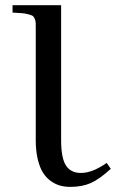

<svg xmlns="http://www.w3.org/2000/svg" viewBox="-20 -712 460 747"><path d="M28.8 -663.1V-691.9H217.8V-167Q217.8 -97.2 236.6 -68.1Q255.4 -39.1 294.9 -39.1Q339.4 -39.1 395 -78.1L411.1 -55.2Q366.7 -14.6 333 0.2Q299.3 15.1 253.9 15.1Q232.9 15.1 214.6 10.3Q196.3 5.4 178.2 -7.3Q160.2 -20 147.5 -39.8Q134.8 -59.6 127 -92Q119.1 -124.5 119.1 -166V-599.1Q119.1 -615.2 118.9 -623Q118.7 -630.9 115 -639.2Q111.3 -647.5 107.4 -650.1Q103.5 -652.8 91.1 -656.2Q78.6 -659.7 66.4 -660.6Q54.2 -661.6 28.8 -663.1Z"/></svg>

Font: Heuristica
Style: Regular
Weight: 400
Version: Version 1.0.2